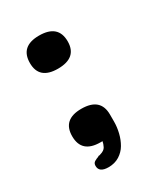

<svg xmlns="http://www.w3.org/2000/svg" viewBox="-99 -321 369 427"><g transform="rotate(-30 86.0 -107.5)"><path d="M117 -230Q117 -188 68 -188Q20 -188 20 -230Q20 -273 68 -273Q117 -273 117 -230ZM117 -24Q117 -10 113.5 4.5Q110 19 103 31Q96 43 84 50.5Q72 58 56 58Q32 58 32 41Q32 34 37 31Q42 28 48 26Q48 25 49 25Q53 25 54 24Q65 21 68.5 14Q72 7 73 1H68Q20 1 20 -42Q20 -85 68 -85Q117 -85 117 -42Z"/></g></svg>

Font: Jura
Style: Regular
Weight: 400
Designer: Ed Merritt
Foundry: Ten by Twenty
Version: Version 1.007